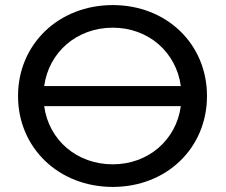

<svg xmlns="http://www.w3.org/2000/svg" viewBox="-20 -728 888 756"><path d="M424 8C636 8 795 -145 795 -350C795 -555 636 -708 424 -708C211 -708 51 -554 51 -350C51 -146 211 8 424 8ZM154 -389C172 -522 282 -619 424 -619C565 -619 674 -522 692 -389ZM692 -310C674 -177 564 -81 424 -81C282 -81 172 -177 154 -310Z"/></svg>

Font: Malon Grotesk Med
Style: Regular
Weight: 500
Designer: Julieta Ulanovsky
Foundry: Julieta Ulanovsky
Version: Version 7.200